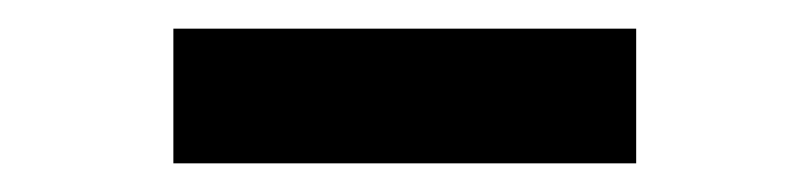

<svg xmlns="http://www.w3.org/2000/svg" viewBox="-20 -735 557 134"><path d="M424 -715V-621H101V-715Z"/></svg>

Font: Rosa Sans
Style: Bold
Weight: 700
Designer: Pentagram / MCKL
Foundry: Pentagram / MCKL
Version: Version 1.005;September 16, 2019;FontCreator 11.5.0.2425 64-